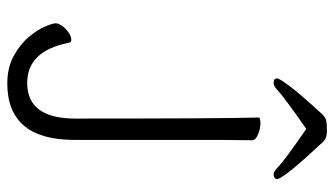

<svg xmlns="http://www.w3.org/2000/svg" viewBox="-220 -708 939 540"><g transform="rotate(90 250.0 -437.5)"><path d="M214 12Q170 12 137 -6Q104 -24 83.5 -48.5Q63 -73 54 -94.5Q45 -116 45 -124Q45 -132 52.5 -142.5Q60 -153 71 -160.5Q82 -168 92 -168Q99 -168 100 -160Q123 -44 213 -44Q313 -44 313 -180Q313 -589 310 -695Q310 -700 326 -700Q342 -700 358 -693Q374 -686 374 -677L373 -588V-177Q373 12 214 12ZM469 -737Q462 -737 446 -752.5Q430 -768 342 -829Q251 -765 236.5 -751Q222 -737 214 -737Q200 -737 200 -747Q200 -753 222 -782.5Q244 -812 301 -874Q310 -883 319 -885Q328 -887 348.5 -887Q369 -887 379 -875.5Q389 -864 407 -845Q450 -798 466.5 -775.5Q483 -753 483 -748Q483 -737 469 -737Z"/></g></svg>

Font: Moon Stars Kai T HW Light
Style: Regular
Weight: 300
Designer: GuiWonder
Version: Version 1.101